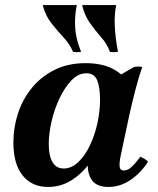

<svg xmlns="http://www.w3.org/2000/svg" viewBox="-20 -725 625 760"><path d="M409 15Q357 15 339 -19.5Q321 -54 331 -100L343 -154L390 -258L393 -392L511 -460Q527 -463 543 -460Q529 -420 515.5 -367.5Q502 -315 492 -270L458 -110Q452 -82 453.5 -66Q455 -50 471 -50Q485 -50 500 -63.5Q515 -77 536 -105Q544 -101 551.5 -96.5Q559 -92 566 -85Q538 -41 497 -13Q456 15 409 15ZM170 15Q106 15 69.5 -30.5Q33 -76 33 -161Q33 -221 51.5 -277Q70 -333 106.5 -377.5Q143 -422 196 -448.5Q249 -475 319 -475Q384 -475 428.5 -451.5Q473 -428 492 -387L414 -329Q414 -267 396.5 -206Q379 -145 346 -95Q313 -45 268.5 -15Q224 15 170 15ZM232 -58Q263 -58 289.5 -83Q316 -108 335.5 -148.5Q355 -189 365.5 -237Q376 -285 376 -331Q376 -378 365 -406.5Q354 -435 322 -435Q290 -435 263 -407Q236 -379 215.5 -335.5Q195 -292 184 -244Q173 -196 173 -155Q173 -108 188 -83Q203 -58 232 -58ZM305 -705H440Q432 -666 434.5 -619Q437 -572 447 -520Q430 -517 415 -520Q404 -551 381 -577Q358 -603 336.5 -633Q315 -663 305 -705ZM149 -705H284Q275 -662 277.5 -616.5Q280 -571 301 -520Q284 -517 269 -520Q256 -551 231.5 -577Q207 -603 183.5 -633Q160 -663 149 -705Z"/></svg>

Font: Poltawski Nowy
Style: Bold Italic
Weight: 700
Italic angle: -12°
Designer: Adam Pótawski, Mateusz Machalski, Borys Kosmynka, Ania Wieluska
Foundry: Capitalics.wtf
Version: Version 1.001;gftools[0.9.25]